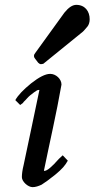

<svg xmlns="http://www.w3.org/2000/svg" viewBox="-20 -746 389 790"><path d="M114 24C126 24 138 20 151 14C164 6 182 -7 207 -27C236 -51 248 -65 259 -85L238 -107L222 -92C193 -59 174 -43 163 -43H161V-45C185 -163 212 -278 233 -398C233 -421 210 -442 187 -442H186C167 -442 141 -429 108 -403C76 -377 54 -354 43 -334L63 -314C70 -319 73 -321 74 -322C79 -330 81 -329 92 -342C99 -350 109 -358 120 -366C126 -370 133 -376 139 -376H142V-375C132 -329 87 -110 77 -66C72 -46 70 -29 70 -17C70 1 95 24 114 24ZM294 -726C278 -726 262 -715 245 -694L125 -528C118 -520 118 -512 124 -505L137 -488C141 -484 145 -482 148 -482C152 -482 156 -483 159 -484L160 -485L314 -610C320 -614 329 -623 340 -637C346 -645 349 -655 349 -667C349 -699 330 -726 294 -726Z"/></svg>

Font: fbb
Style: Bold Italic
Weight: 700
Italic angle: -12°
Designer: David J. Perry, Michael Sharpe
Version: Version 0.991